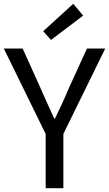

<svg xmlns="http://www.w3.org/2000/svg" viewBox="-21 -989 573 1009"><path d="M219 0H312V-285L532 -734H436L341 -526C319 -472 294 -421 268 -366H264C238 -421 216 -472 192 -526L98 -734H-1L219 -285ZM247 -779 416 -907 364 -969 206 -825Z"/></svg>

Font: Microsoft YaHei
Style: Regular
Weight: 400
Designer: Ryoko NISHIZUKA 西塚涼子 (kana, bopomofo & ideographs); Paul D. Hunt (Latin, Greek & Cyrillic); Sandoll Communications 산돌커뮤니
Foundry: Adobe
Version: Version 2.001;hotconv 1.0.111;makeotfexe 2.5.65597